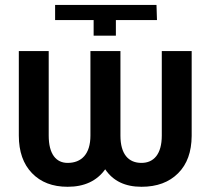

<svg xmlns="http://www.w3.org/2000/svg" viewBox="-20 -731 829 762"><path d="M351.6 -651.4V-589.4H439.9V-651.4H603L601.1 -711.4H198.7V-651.4ZM622.1 -528.3V-192.9C622.1 -118.7 589.8 -84.5 541.5 -84.5C490.2 -84.5 458 -118.7 458 -192.9V-528.3H338.9V-192.9C338.9 -118.7 302.7 -84.5 248.5 -84.5C203.1 -84.5 173.3 -118.7 173.3 -192.9V-528.3H54.7V-192.9C54.7 -129.4 72.3 -79.6 106.9 -43.9C141.6 -7.8 188.5 10.3 248.5 10.3C314.5 10.3 364.3 -12.7 397.5 -59.1C428.7 -12.7 476.6 10.3 541.5 10.3C603 10.3 651.4 -7.8 687 -43.5C722.7 -79.1 740.2 -128.4 740.7 -191.4V-528.3Z"/></svg>

Font: Roboto Medium
Style: Regular
Weight: 500
Designer: Google
Version: Version 2.137; 2017